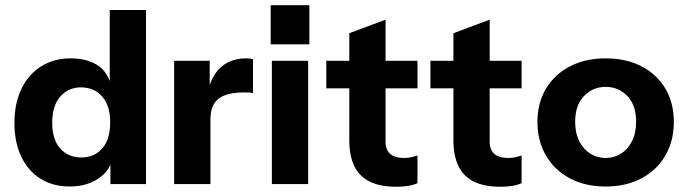

<svg xmlns="http://www.w3.org/2000/svg" viewBox="-20 -706 2622 732"><path d="M398.4 -667.9V-397.1C390 -418.6 378.3 -437.8 359.1 -452.2C331.2 -473.1 294.7 -483.5 249.9 -483.5C206.8 -483.5 169.2 -473.4 136.9 -453.1C104.7 -432.8 79.6 -404.3 61.8 -367.4C44 -330.5 35 -287.2 35 -237.4C35 -188.2 43.6 -145.5 60.8 -109.3C78 -73 102.4 -44.9 134.1 -24.9C165.7 -4.9 203.1 5 246.1 5C288.5 5 324.9 -5.1 355.3 -25.4C376.6 -39.6 391.5 -57.3 401 -78V-4.2H536.6V-667.9ZM369.8 -140.1C349.4 -117.1 323.1 -105.6 290.5 -105.6C257.3 -105.6 230.4 -116.9 209.8 -139.7C189.2 -162.4 179 -195.3 179 -238.3C179 -281.3 189.3 -314.5 209.8 -337.9C230.4 -361.2 256.6 -372.9 288.6 -372.9C321.8 -372.9 348.7 -361.4 369.3 -338.3C389.9 -315.3 400.1 -282.3 400.1 -239.2C400.1 -196.2 390 -163.2 369.7 -140.1Z M918.7 -483.5C881.3 -483.5 849.9 -473.1 824.7 -452.2C804.8 -435.7 790.6 -411.6 779.5 -383.2V-474.3H644V-4.2H782.3V-249.4C782.3 -287.5 792.7 -314.4 813.6 -330.1C834.4 -345.7 867 -353.6 911.3 -353.6C919.3 -353.6 926 -353.4 931.6 -353.1C937.1 -352.8 941.4 -352 944.5 -350.8V-479.8C939 -482.3 930.3 -483.5 918.6 -483.5Z M1159.5 -537V-686.3H1012V-537ZM1154.8 -4.2V-474.3H1016.5V-4.2Z M1571.6 -369.2V-474.3H1449.9V-631L1311.7 -579.4V-474.3H1224V-369.2H1311.7V-171C1311.7 -111.4 1326.2 -67 1355.4 -37.8C1384.6 -8.6 1429.3 6 1489.5 6C1507.3 6 1523.5 4.8 1537.9 2.3C1552.3 -0.2 1563.6 -3.6 1571.6 -7.9V-113C1563.6 -110.5 1555.6 -108.3 1547.6 -106.5C1539.6 -104.7 1531 -103.7 1521.8 -103.7C1497.3 -103.7 1479.1 -109 1467.4 -119.4C1455.8 -129.9 1449.9 -145.5 1449.9 -166.4V-369.2Z M1968.6 -369.2V-474.3H1846.9V-631L1708.7 -579.4V-474.3H1621V-369.2H1708.7V-171C1708.7 -111.4 1723.2 -67 1752.4 -37.8C1781.6 -8.6 1826.3 6 1886.5 6C1904.3 6 1920.5 4.8 1934.9 2.3C1949.3 -0.2 1960.6 -3.6 1968.6 -7.9V-113C1960.6 -110.5 1952.6 -108.3 1944.6 -106.5C1936.6 -104.7 1928 -103.7 1918.8 -103.7C1894.3 -103.7 1876.1 -109 1864.4 -119.4C1852.8 -129.9 1846.9 -145.5 1846.9 -166.4V-369.2Z M2516.7 -368.3C2495.2 -404.6 2464.9 -432.8 2425.9 -453.1C2386.8 -473.4 2341.1 -483.5 2289 -483.5C2237.3 -483.5 2192 -473.4 2153 -453.1C2113.9 -432.8 2083.5 -404.6 2061.7 -368.3C2039.9 -332 2029 -289.6 2029 -241.1C2029 -192.5 2039.9 -149.7 2061.7 -112.5C2083.5 -75.3 2114 -46.4 2153 -25.8C2192 -5.2 2237.3 5.1 2289 5.1C2340.6 5.1 2385.9 -5.2 2425 -25.8C2464 -46.4 2494.4 -75.3 2516.3 -112.5C2538.1 -149.7 2549 -192.5 2549 -241.1C2549 -289.6 2538.3 -332 2516.7 -368.3ZM2389.5 -167.8C2379 -147.2 2365.1 -131.4 2347.6 -120.3C2330 -109.3 2310.6 -103.7 2289 -103.7C2267.4 -103.7 2247.9 -109.3 2230.4 -120.3C2212.8 -131.4 2198.9 -147.2 2188.5 -167.8C2178 -188.4 2172.8 -213.1 2172.8 -242C2172.8 -283.8 2184 -316.4 2206.5 -339.7C2228.9 -363.1 2256.4 -374.8 2289 -374.8C2321.5 -374.8 2349 -363.2 2371.5 -340.2C2393.9 -317.1 2405.1 -284.4 2405.1 -242C2405.1 -213.1 2399.9 -188.4 2389.4 -167.8Z"/></svg>

Font: Diatome Awesome Bold
Style: Regular
Weight: 400
Designer: 15.100.17
Foundry: 15.100.17
Version: Version 1.010;Fontself Maker 3.5.8